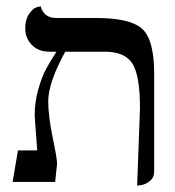

<svg xmlns="http://www.w3.org/2000/svg" viewBox="-20 -577 555 609"><path d="M415 12 424 -234Q424 -336 400.5 -374.5Q377 -413 312 -413H187Q133 -315 133 -256Q133 -209 147 -141.5Q161 -74 161 -58L155 0H20L37 -100H98Q97 -114 95 -141Q93 -168 91.5 -188Q90 -208 90 -212Q90 -253 101 -292Q112 -331 124.5 -355Q137 -379 159 -413H137Q102 -413 81 -434.5Q60 -456 60 -487Q60 -515 72 -532.5Q84 -550 96 -554L109 -557Q119 -520 158 -520H284Q394 -520 431.5 -485Q469 -450 469 -344V-33Q469 -14 455.5 -3Q442 8 428 10Z"/></svg>

Font: Linux Libertine Initials O
Style: Initials
Weight: 400
Designer: Philipp H. Poll
Foundry: Philipp H. Poll
Version: Version 5.0.6